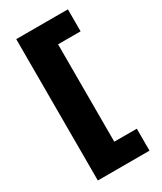

<svg xmlns="http://www.w3.org/2000/svg" viewBox="-216 -807 862 1023"><g transform="rotate(-30 215.0 -295.0)"><path d="M68.4 -730V139.6H386.2V4.4H247.6V-594.7H386.2V-730Z"/></g></svg>

Font: Wand UI Pro Black
Style: Regular
Weight: 900
Designer: Andreas Faust
Version: Version 1.003;FEAKit 1.0